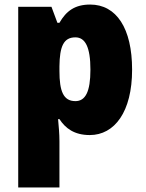

<svg xmlns="http://www.w3.org/2000/svg" viewBox="-20 -583 639 843"><path d="M376 -563C309 -563 271 -535 241 -483H232L206 -553H60V240H241V37C241 4 238 -26 235 -60H241C267 -20 306 10 374 10C483 10 560 -92 560 -277C560 -459 491 -563 376 -563ZM311 -419C354 -419 377 -377 377 -277C377 -180 355 -139 311 -139C258 -139 241 -183 241 -271V-292C242 -379 259 -419 311 -419Z"/></svg>

Font: Noto Sans Arabic UI SmCn Bk
Style: Regular
Weight: 900
Width: 4
Designer: Monotype Design Team, Nadine Chahine and Nizar Qandah
Foundry: Monotype Imaging Inc.
Version: Version 2.010